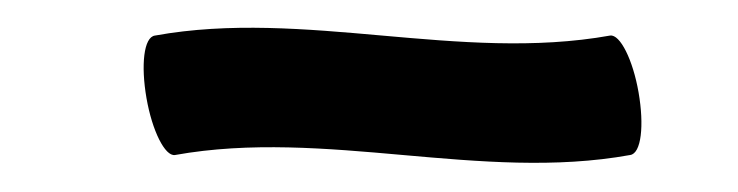

<svg xmlns="http://www.w3.org/2000/svg" viewBox="-20 -867 519 135"><path d="M103 -758C209 -777 318 -739 423 -758C431 -759 433 -779 429 -802C425 -825 416 -843 409 -842C303 -823 194 -861 89 -842C81 -841 79 -821 83 -798C87 -775 96 -757 103 -758Z"/></svg>

Font: Nupuram Expanded Light
Style: Regular
Weight: 300
Width: 7
Designer: Santhosh Thottingal (santhosh.thottingal@gmail.com)
Foundry: SMC
Version: Version 1.000